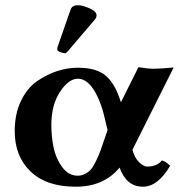

<svg xmlns="http://www.w3.org/2000/svg" viewBox="-20 -702 688 732"><path d="M276.9 -682.1Q294.9 -682.1 321.5 -670.2Q348.1 -658.2 348.1 -644Q348.1 -635.3 342.8 -628.9L238.8 -506.8Q231.9 -499 228 -499Q221.2 -499 209.7 -503.4Q198.2 -507.8 198.2 -513.2Q198.2 -519 199.2 -522L249 -665Q254.9 -682.1 276.9 -682.1ZM390.1 -206.1 381.8 -241.2Q365.7 -314.5 338.4 -358.2Q311 -401.9 276.9 -401.9Q241.7 -401.9 208.7 -351.8Q175.8 -301.8 175.8 -226.1Q175.8 -181.2 184.3 -139.6Q192.9 -98.1 217 -65.2Q241.2 -32.2 275.9 -32.2Q292 -32.2 305.4 -39.6Q318.8 -46.9 327.4 -56.9Q335.9 -66.9 345.9 -87.9Q356 -108.9 361.6 -123.5Q367.2 -138.2 377 -168ZM276.9 -443.8Q350.1 -443.8 385.5 -411.4Q420.9 -378.9 440.9 -312L507.8 -445.8Q545.9 -439.9 564.9 -439.9Q593.8 -439.9 642.1 -444.8L484.9 -130.9Q493.2 -99.6 510.7 -83.3Q528.3 -66.9 540 -66.9Q578.6 -66.9 597.2 -90.3Q609.4 -87.9 628.9 -70.3Q582 9.8 524.9 9.8Q461.9 9.8 436 -63Q375 10.3 268.1 9.8Q157.2 9.8 96.7 -48.1Q36.1 -106 36.1 -202.1Q36.1 -268.1 60.1 -317.6Q84 -367.2 122.1 -393.1Q160.2 -418.9 199 -431.4Q237.8 -443.8 276.9 -443.8Z"/></svg>

Font: Linux Biolinum
Style: Bold
Weight: 700
Designer: Philipp H. Poll
Foundry: Philipp H. Poll
Version: Version 1.3.2 ; ttfautohint (v0.9)